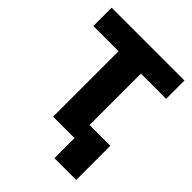

<svg xmlns="http://www.w3.org/2000/svg" viewBox="-247 -866 1179 1179"><g transform="rotate(45 343.0 -276.0)"><path d="M620.7 174.7H431.8V0H245.7V-568.2H27V-727.3H659.1V-568.2H440.3V-122.2H620.7Z"/></g></svg>

Font: Linik Sans Black
Style: Regular
Weight: 900
Designer: Fonts by Rasmus Andersson / Changes by Cristiano Sobral with parts from Marc Monis
Foundry: rsms
Version: Version 3.020; ttfautohint (v1.6)